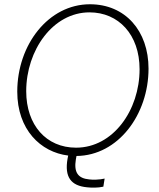

<svg xmlns="http://www.w3.org/2000/svg" viewBox="-20 -726 747 901"><path d="M389 153C407 155 440 156 465 150L471 112C447 118 413 118 399 116C346 111 326 83 336 22L339 6C535 4 677 -189 677 -404C677 -581 568 -706 402 -706C208 -706 61 -517 61 -296C61 -118 170 -12 300 4L297 19C282 105 313 146 389 153ZM337 -33C197 -33 103 -139 103 -298C103 -490 228 -668 400 -668C536 -668 635 -564 635 -401C635 -209 511 -33 337 -33Z"/></svg>

Font: Fixel Text 20240404 ExtraLight
Style: Italic
Weight: 200
Width: 4
Italic angle: -10°
Designer: AlfaBravo + MacPaw
Foundry: Kyrylo Tkachov, Marchela Mozhyna, Serhii Makarenko, Maria Weinstein, Zakhar Kryvoshyya
Version: Version 1.211;Glyphs 3.2 (3225)